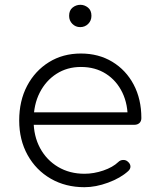

<svg xmlns="http://www.w3.org/2000/svg" viewBox="-20 -775 649 800"><path d="M332 5Q253 5 191.5 -30.5Q130 -66 95 -129Q60 -192 60 -273Q60 -355 93 -417.5Q126 -480 184 -516Q242 -552 317 -552Q391 -552 448 -517.5Q505 -483 537 -422.5Q569 -362 569 -283Q569 -270 561 -262.5Q553 -255 540 -255H100V-307H556L512 -274Q514 -339 490 -389Q466 -439 421.5 -467.5Q377 -496 317 -496Q260 -496 215.5 -467.5Q171 -439 145.5 -389Q120 -339 120 -273Q120 -208 147 -158Q174 -108 222 -79.5Q270 -51 332 -51Q371 -51 410.5 -64.5Q450 -78 473 -100Q481 -108 492.5 -108.5Q504 -109 512 -102Q523 -93 523.5 -82Q524 -71 514 -62Q482 -33 430.5 -14Q379 5 332 5ZM314 -662Q295 -662 281.5 -675.5Q268 -689 268 -709Q268 -732 282.5 -743.5Q297 -755 315 -755Q332 -755 346.5 -743.5Q361 -732 361 -709Q361 -689 347.5 -675.5Q334 -662 314 -662Z"/></svg>

Font: ComfortaaLight
Style: Regular
Weight: 300
Designer: Johan Aakerlund
Foundry: Johan Aakerlund
Version: Version 3.104; ttfautohint (v1.8.1.43-b0c9)